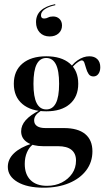

<svg xmlns="http://www.w3.org/2000/svg" viewBox="-20 -693 505 906"><path d="M186.3 192.7Q108.1 192.7 62.5 165.7Q16.9 138.7 16.9 94.4Q16.9 58.1 46 30.2Q75 2.4 129.8 -15.3L135.5 -11.3Q117.7 1.6 107.3 25.8Q96.8 50 96.8 80.6Q96.8 129.8 124.2 156.9Q151.6 183.9 201.6 183.9Q241.1 183.9 271.8 168.1Q302.4 152.4 320.6 125.8Q338.7 99.2 338.7 64.5Q338.7 31.5 317.3 14.1Q296 -3.2 253.2 -3.2H183.1Q135.5 -3.2 107.7 -21.8Q79.8 -40.3 79.8 -73.4Q79.8 -101.6 101.2 -125.8Q122.6 -150 165.3 -171.8L173.4 -170.2Q156.5 -159.7 148.8 -148.8Q141.1 -137.9 141.1 -125Q141.1 -107.3 154.8 -98Q168.5 -88.7 194.4 -88.7H281.5Q347.6 -88.7 381.9 -60.5Q416.1 -32.3 416.1 21Q416.1 71.8 387.1 110.5Q358.1 149.2 306 171Q254 192.7 186.3 192.7ZM198.4 -167.7Q126.6 -167.7 85.9 -202Q45.2 -236.3 45.2 -297.6Q45.2 -358.9 85.9 -393.1Q126.6 -427.4 198.4 -427.4Q269.4 -427.4 309.3 -393.5Q349.2 -359.7 349.2 -297.6Q349.2 -236.3 309.3 -202Q269.4 -167.7 198.4 -167.7ZM198.4 -176.6Q228.2 -176.6 243.5 -206Q258.9 -235.5 258.9 -297.6Q258.9 -360.5 243.5 -389.9Q228.2 -419.4 198.4 -419.4Q168.5 -419.4 153.2 -389.9Q137.9 -360.5 137.9 -297.6Q137.9 -235.5 153.2 -206Q168.5 -176.6 198.4 -176.6ZM421 -332.3Q405.6 -332.3 398 -344Q390.3 -355.6 386.3 -370.6Q382.3 -385.5 378.2 -396.8Q374.2 -408.1 365.3 -408.1Q360.5 -408.1 349.6 -401.2Q338.7 -394.4 327.4 -382.3Q316.1 -370.2 309.7 -353.2L304.8 -358.9Q317.7 -388.7 345.6 -408.1Q373.4 -427.4 401.6 -427.4Q425.8 -427.4 439.5 -413.7Q453.2 -400 453.2 -375.8Q453.2 -356.5 444.4 -344.4Q435.5 -332.3 421 -332.3ZM240.3 -673.4 241.1 -668.5Q209.7 -662.1 191.5 -649.6Q173.4 -637.1 173.4 -621Q173.4 -605.6 187.9 -605.6Q198.4 -605.6 207.3 -610.5Q216.1 -615.3 230.6 -615.3Q249.2 -615.3 260.9 -603.6Q272.6 -591.9 272.6 -572.6Q272.6 -550 256.5 -535.5Q240.3 -521 214.5 -521Q184.7 -521 167.3 -539.9Q150 -558.9 150 -588.7Q150 -622.6 173 -643.5Q196 -664.5 240.3 -673.4Z"/></svg>

Font: Playfair 144pt SemiCondensed SemiBold
Style: Regular
Weight: 600
Width: 4
Designer: Claus Eggers Sørensen
Foundry: Claus Eggers Sørensen
Version: Version 2.203